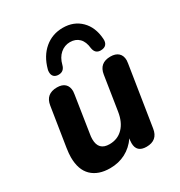

<svg xmlns="http://www.w3.org/2000/svg" viewBox="-179 -877 944 1009"><g transform="rotate(-30 293.0 -372.0)"><path d="M46 -143Q46 -165 51 -198L88 -433Q98 -498 166 -498Q197 -498 213.5 -482.5Q230 -467 230 -438Q229 -429 228 -420L194 -200Q191 -184 191 -169Q191 -101 257 -101Q307 -101 339.5 -134.5Q372 -168 381 -228L413 -433Q423 -498 490 -498Q521 -498 538 -482.5Q555 -467 555 -438Q555 -432 553 -420L496 -58Q486 8 419 8Q359 8 359 -48Q359 -59 360 -65L362 -76Q333 -34 291 -12Q249 10 197 10Q126 10 86 -28.5Q46 -67 46 -143ZM170 -588Q170 -598 172 -604Q191 -675 238 -714.5Q285 -754 349 -754Q415 -754 457.5 -712Q500 -670 505 -598Q507 -576 496.5 -563.5Q486 -551 463 -551Q430 -551 424 -587Q420 -628 399 -649Q378 -670 344 -670Q311 -670 285.5 -648Q260 -626 250 -586Q241 -551 208 -551Q190 -551 180 -560.5Q170 -570 170 -588Z"/></g></svg>

Font: SN Pro Bold
Style: Bold Italic
Weight: 700
Italic angle: -9°
Designer: Tobias Whetton
Foundry: Supernotes
Version: Version 1.003